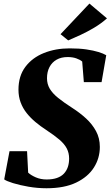

<svg xmlns="http://www.w3.org/2000/svg" viewBox="-20 -1018 605 1050"><path d="M234.5 11.5Q184.5 11.5 135.5 3Q86.5 -5.5 50.5 -16.8Q14.5 -28 3 -37L32 -191H128L134 -74Q148.5 -60 175.5 -48.2Q202.5 -36.5 235 -36.5Q268 -36.5 291.5 -44.8Q315 -53 329.5 -68.5Q344 -84 351 -104.8Q358 -125.5 358 -151Q358 -181 345.5 -205.5Q333 -230 305.5 -253.8Q278 -277.5 233 -307Q201.5 -327.5 174 -350.5Q146.5 -373.5 125.5 -400Q104.5 -426.5 92.8 -458.2Q81 -490 81 -527.5Q81 -602.5 119 -652.8Q157 -703 220.5 -728.2Q284 -753.5 361 -753.5Q413 -753.5 452.2 -747.8Q491.5 -742 518.8 -733.5Q546 -725 561 -716L535.5 -569H438.5L429.5 -681.5Q417 -692 396.8 -699Q376.5 -706 350 -706Q315 -706 289.8 -691.8Q264.5 -677.5 250.8 -651.5Q237 -625.5 237 -590Q237 -558.5 252 -533Q267 -507.5 298 -482.5Q329 -457.5 376.5 -427Q417 -401 450.8 -370Q484.5 -339 505.2 -300.8Q526 -262.5 526 -214.5Q526 -153 493.5 -101.8Q461 -50.5 396.5 -19.5Q332 11.5 234.5 11.5ZM353 -797 311 -831 469 -998.5 565 -917.5Q532 -888.5 494.5 -866.2Q457 -844 420.5 -827Q384 -810 353 -797Z"/></svg>

Font: Merriweather 72pt Black
Style: Italic
Weight: 900
Italic angle: -7.8°
Version: Version 2.101